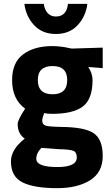

<svg xmlns="http://www.w3.org/2000/svg" viewBox="-20 -750 574 1000"><path d="M278 230Q158 230 97.5 200Q37 170 37 91Q37 28 109 -28Q72 -53 72 -104Q72 -115 82 -135Q92 -155 102 -170L111 -184Q43 -233 43 -333Q43 -424 100.5 -467Q158 -510 253 -510Q273 -510 298 -507Q323 -504 338 -500L354 -497L515 -502V-395L440 -401Q462 -367 462 -333Q462 -233 411 -195Q360 -157 251 -157Q228 -157 210 -161Q200 -135 200 -122Q200 -102 217 -96Q234 -90 297 -89Q423 -88 469 -55.5Q515 -23 515 62Q515 148 449 189Q383 230 278 230ZM286 27 196 20Q169 47 169 77Q169 120 279 120Q380 120 380 70Q380 43 362 35.5Q344 28 286 27ZM254 -259Q330 -259 330 -333Q330 -406 254 -406Q177 -406 177 -333Q177 -259 254 -259ZM107 -730H208Q212 -699 228.5 -681.5Q245 -664 271 -664Q327 -664 334 -730H435Q427 -665 384.5 -619Q342 -573 271 -573Q200 -573 157.5 -619Q115 -665 107 -730Z"/></svg>

Font: TitilliumText
Style: ExtraBold
Weight: 800
Designer: Accademia di Belle Arti di Urbino and others
Foundry: Accademia di Belle Arti di Urbino and others.
Version: Version 60.001